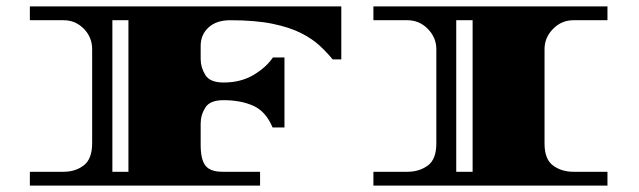

<svg xmlns="http://www.w3.org/2000/svg" viewBox="-20 -578 1991 598"><path d="M73 0V-43H178Q215 -43 241 -63Q267 -83 267 -132V-425Q267 -462 241 -488.5Q215 -515 178 -515H73V-558H1043V-393H1016Q999 -414 976 -435.5Q953 -457 917.5 -475Q882 -493 828.5 -504Q775 -515 697 -515Q654 -515 629.5 -492.5Q605 -470 605 -435V-394Q605 -368 619.5 -344.5Q634 -321 676 -321Q730 -321 769.5 -344.5Q809 -368 830 -399H866V-181H829Q808 -231 769 -248.5Q730 -266 676 -266Q634 -266 619.5 -243Q605 -220 605 -193V-127Q605 -81 620 -62Q635 -43 673 -43H790V0ZM330 -43H380V-515H330ZM1143 0V-43H1249Q1286 -43 1312.5 -62.5Q1339 -82 1339 -131V-425Q1339 -461 1312.5 -488Q1286 -515 1249 -515H1143V-558H1872V-515H1766Q1729 -515 1702.5 -488Q1676 -461 1676 -425V-131Q1676 -82 1702.5 -62.5Q1729 -43 1766 -43H1872V0ZM1401 -43H1452V-515H1401Z"/></svg>

Font: Diplomata SC
Style: Regular
Weight: 400
Designer: Eduardo Rodriguez Tunni
Foundry: Eduardo Rodriguez Tunni
Version: Version 1.002; ttfautohint (v1.8.4.7-5d5b);gftools[0.9.23]